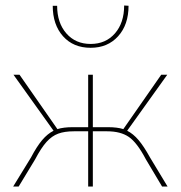

<svg xmlns="http://www.w3.org/2000/svg" viewBox="-20 -679 658 699"><path d="M172 -658H188Q188 -596 221.5 -557.5Q255 -519 310 -519Q365 -519 398.5 -557.5Q432 -596 432 -659L448 -658Q448 -589 410 -547Q372 -505 310 -505Q247 -505 209.5 -547Q172 -589 172 -658ZM590 0H570L511 -99Q479 -160 449 -180.5Q419 -201 370 -201H318V0H301V-201H249Q215 -201 192 -192.5Q169 -184 149.5 -162.5Q130 -141 108 -99L48 0H28L93 -106Q114 -146 133.5 -169Q153 -192 175 -203L29 -407H51L189 -209Q211 -216 245 -216H301V-407H318V-216H373Q407 -216 429 -209L567 -407H589L443 -203Q465 -192 484.5 -169Q504 -146 526 -106Z"/></svg>

Font: Ysabeau Infant Thin
Style: Regular
Weight: 200
Designer: Christian Thalmann (Catharsis Fonts)
Version: Version 0.003